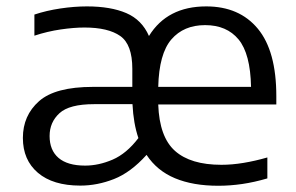

<svg xmlns="http://www.w3.org/2000/svg" viewBox="-20 -571 926 600"><path d="M231 9Q145.5 9 98.5 -31Q51.5 -71 51.5 -140Q51.5 -210 102 -254.8Q152.5 -299.5 270.5 -299.5H393.5V-356Q393.5 -432 355.8 -458.5Q318 -485 244 -485Q211 -485 169.8 -479Q128.5 -473 87.5 -459.5V-525.5Q125 -538 168.5 -544.5Q212 -551 251.5 -551Q326 -551 374.8 -530Q423.5 -509 445.5 -458.5Q502.5 -551 624.5 -551Q728 -551 785.8 -481.2Q843.5 -411.5 843.5 -270.5V-244.5H474.5Q478 -143 526.8 -99.5Q575.5 -56 672 -56Q705 -56 741.2 -62Q777.5 -68 815.5 -79V-13.5Q774.5 -1.5 736.8 4Q699 9.5 662 9.5Q583 9.5 526.8 -14Q470.5 -37.5 438 -87Q388.5 -32 336.2 -11.5Q284 9 231 9ZM621 -492.5Q554 -492.5 515.5 -447.8Q477 -403 474.5 -299.5H764.5Q762.5 -403 725.5 -447.8Q688.5 -492.5 621 -492.5ZM246 -53.5Q288.5 -53.5 332 -72.2Q375.5 -91 412.5 -139.5Q397 -185 394 -245.5H274Q196.5 -245.5 165.8 -217.2Q135 -189 135 -146Q135 -101.5 163 -77.5Q191 -53.5 246 -53.5Z"/></svg>

Font: Encode Sans SmExp
Style: Regular
Weight: 400
Width: 6
Designer: Multiple Designers
Foundry: Impallari Type
Version: Version 3.002; ttfautohint (v1.8.3) -l 8 -r 50 -G 200 -x 14 